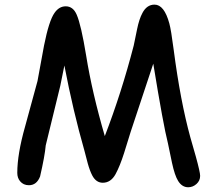

<svg xmlns="http://www.w3.org/2000/svg" viewBox="-20 -769 923 830"><path d="M793.5 40.5Q767.1 40.5 750 13.2Q735.4 -10.3 723.6 -64.9L706.1 -148.9Q686 -227.1 642.6 -493.7L544.9 -199.2L516.1 -106.4Q498.5 -51.3 479.5 -16.1Q459 21 424.3 21Q395.5 21 378.9 -10.3Q368.2 -30.8 359.4 -62.5L345.2 -116.7Q295.9 -289.1 258.3 -485.8L240.7 -398.4L177.7 -140.6Q173.8 -95.2 153.3 -6.3Q138.7 31.7 105 31.7Q81.1 31.7 66.9 14.6Q54.7 0 54.7 -21.5Q54.7 -103 88.4 -221.7L142.1 -418.5L170.4 -572.3Q191.9 -680.2 215.8 -713.4Q235.4 -741.7 264.2 -741.7Q295.9 -741.7 311.5 -705.6Q330.6 -662.1 352.5 -528.3Q378.4 -367.7 433.1 -180.7Q505.4 -368.7 558.1 -572.3L572.8 -643.6Q581.5 -686.5 595.7 -712.9Q614.7 -749 647.9 -749Q689.9 -749 711.9 -668Q719.7 -640.1 731 -552.7Q759.8 -332 802.7 -175.8L826.7 -91.8Q845.2 -24.4 845.2 -8.8Q845.2 12.2 829.3 26.4Q813.5 40.5 793.5 40.5Z"/></svg>

Font: TUNJUNG BIRU
Style: Regular
Weight: 400
Designer: R.S. Wihananto
Foundry: R.S. Wihananto
Version: Version 2.0.1